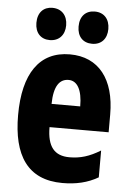

<svg xmlns="http://www.w3.org/2000/svg" viewBox="-54 -798 577 848"><g transform="rotate(5 234.5 -373.5)"><path d="M79 -685C79 -640 105 -614 144 -614C185 -614 211 -642 211 -685C211 -729 185 -757 144 -757C105 -757 79 -731 79 -685ZM266 -685C266 -641 291 -614 332 -614C373 -614 398 -642 398 -685C398 -729 373 -757 332 -757C292 -757 266 -731 266 -685ZM239 -559C104 -559 34 -456 34 -272C34 -94 100 10 255 10C315 10 367 -2 413 -29V-148C364 -118 324 -106 276 -106C209 -106 177 -145 177 -231H439V-310C439 -466 367 -559 239 -559ZM243 -446C281 -446 304 -408 304 -334H177C178 -415 204 -446 243 -446Z"/></g></svg>

Font: Noto Sans Devanagari ExtraCondensed ExtraBold
Style: Regular
Weight: 800
Width: 2
Designer: Jelle Bosma - Monotype Design Team
Foundry: Monotype Imaging Inc.
Version: Version 2.004